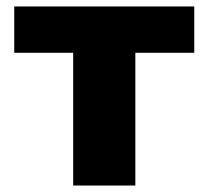

<svg xmlns="http://www.w3.org/2000/svg" viewBox="-20 -573 644 593"><path d="M580 -410V-553H24V-410H206V0H398V-410Z"/></svg>

Font: Noto Sans UI Black
Style: Regular
Weight: 900
Designer: Monotype Design Team
Foundry: Monotype Imaging Inc.
Version: Version 1.901